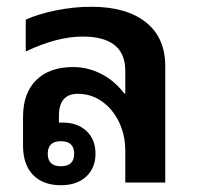

<svg xmlns="http://www.w3.org/2000/svg" viewBox="-20 -539 581 567"><path d="M160 8Q107 8 77.5 -22.5Q48 -53 48 -109V-193Q48 -264 87 -302.5Q126 -341 196 -341Q239 -341 278.5 -321Q318 -301 347 -263H350V-330Q350 -431 224 -431Q149 -431 56 -387V-481Q94 -498 146 -508.5Q198 -519 250 -519Q353 -519 410.5 -473.5Q468 -428 468 -344V0H350V-93Q350 -140 331.5 -178.5Q313 -217 281 -239.5Q249 -262 210 -262Q154 -262 154 -197V-180Q154 -178 154 -177Q160 -177 165 -177Q209 -177 235.5 -152Q262 -127 262 -85Q262 -43 234.5 -17.5Q207 8 160 8ZM160 -48Q199 -48 199 -85Q199 -122 160 -122Q121 -122 121 -85Q121 -48 160 -48Z"/></svg>

Font: Noto Sans Thai Looped UI Medium
Style: Regular
Weight: 500
Designer: Cadson Demak Team
Foundry: Cadson Demak Co., Ltd.
Version: Version 1.000; ttfautohint (v1.8.4.7-5d5b)